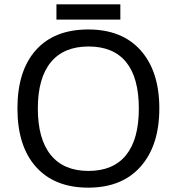

<svg xmlns="http://www.w3.org/2000/svg" viewBox="-20 -862 821 892"><path d="M215.8 -572.5Q155.8 -499 155.8 -357.7Q155.8 -216.3 215.8 -142.1Q275.9 -67.9 390.9 -67.9Q505.9 -67.9 565.4 -141.1Q625 -214.4 625 -357.7Q625 -501 565.9 -573.5Q506.8 -646 391.4 -646Q275.9 -646 215.8 -572.5ZM633.8 -627.7Q720.2 -530.3 720.2 -358.4Q720.2 -186.5 633.5 -88.4Q546.9 9.8 390.1 9.8Q233.4 9.8 147.2 -86.7Q61 -183.1 61 -358.2Q61 -533.2 146.7 -629.2Q232.4 -725.1 389.9 -725.1Q547.4 -725.1 633.8 -627.7ZM242.2 -841.8H539.1V-771H242.2Z"/></svg>

Font: NotoSans
Style: Regular
Weight: 400
Designer: Monotype Design team
Foundry: Monotype Imaging Inc.
Version: Version 1.04